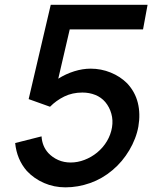

<svg xmlns="http://www.w3.org/2000/svg" viewBox="-20 -770 648 804"><path d="M598 -750 579 -647H272L224 -440.5Q255.5 -460.5 290.8 -471.5Q326 -482.5 359.5 -482.5Q403.5 -482.5 443.5 -466.2Q483.5 -450 512.5 -421Q546 -385 557.2 -339.2Q568.5 -293.5 559.5 -240.5Q555 -215 545.2 -189.8Q535.5 -164.5 521.5 -141Q507.5 -117.5 489.8 -96.2Q472 -75 451 -57.5Q408.5 -21.5 357.5 -3.5Q306.5 14.5 254 14.5Q206 14.5 164.2 -3.8Q122.5 -22 92.5 -54Q50.5 -102 43.5 -171L154 -199Q156.5 -157.5 182.5 -129Q200 -110.5 223.8 -100Q247.5 -89.5 276 -89.5Q305 -89.5 333.8 -100.5Q362.5 -111.5 386.5 -131Q412 -152 428 -179.2Q444 -206.5 449 -236.5Q454 -266.5 446.2 -294Q438.5 -321.5 421 -342.5Q404 -362.5 379 -372.5Q354 -382.5 325 -382.5Q283 -382.5 249 -365.8Q215 -349 189.5 -323L100 -355L192.5 -750Z"/></svg>

Font: Russisch Sans SemiBold
Style: Italic
Weight: 600
Width: 4
Italic angle: -10°
Designer: Michael Sharanda (font) & Cristiano Sobral (main changes)
Foundry: Michael Sharanda
Version: Version 2.00;September 8, 2020;FontCreator 13.0.0.2681 64-bi